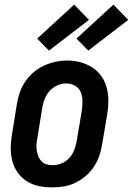

<svg xmlns="http://www.w3.org/2000/svg" viewBox="-20 -803 575 831"><path d="M205 8Q175 8 147 2Q119 -4 95.5 -19Q72 -34 56 -57Q40 -80 33 -107Q26 -134 26.5 -163.5Q27 -193 32 -222L53 -352Q57 -378 65.5 -402.5Q74 -427 89 -449.5Q104 -472 125 -490Q146 -508 170.5 -519Q195 -530 220 -535.5Q245 -541 271 -541Q301 -541 328.5 -533.5Q356 -526 379.5 -511Q403 -496 419 -473Q435 -450 442 -423Q449 -396 449 -366.5Q449 -337 444 -308L422 -178Q418 -152 409.5 -127.5Q401 -103 386 -80.5Q371 -58 350 -40.5Q329 -23 305 -11.5Q281 0 255.5 4Q230 8 205 8ZM207 -88Q227 -88 246.5 -96Q266 -104 280 -119.5Q294 -135 301.5 -154.5Q309 -174 312 -193L334 -323Q337 -344 337 -365Q337 -386 329.5 -404Q322 -422 304.5 -432Q287 -442 266 -442Q247 -442 228 -433.5Q209 -425 195 -409.5Q181 -394 173.5 -375Q166 -356 163 -337L142 -207Q139 -193 138 -179Q137 -165 139 -152Q141 -139 145.5 -127Q150 -115 159 -105.5Q168 -96 180.5 -92Q193 -88 207 -88ZM362 -584 311 -636 471 -783 535 -717ZM192 -584 141 -636 301 -783 365 -717Z"/></svg>

Font: Iosevka Curly Oblique
Style: Bold
Weight: 700
Italic angle: -9°
Monospace: yes
Designer: Belleve Invis
Foundry: Belleve Invis
Version: Version 11.1.0; ttfautohint (v1.8.3)